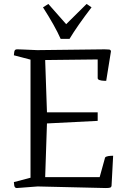

<svg xmlns="http://www.w3.org/2000/svg" viewBox="-20 -949 641 969"><path d="M473 -555V-649L208 -646L217 -382H473V-339L217 -326L208 -55H483L509 -149Q509 -156 518 -159Q527 -162 537.5 -162.5Q548 -163 551 -163L543 -12Q542 -4 535.5 -2Q529 0 514 0L170 -8L65 0Q54 0 52 -12.5Q50 -25 50 -30L134 -52V-648L50 -670Q50 -675 52 -687.5Q54 -700 65 -700Q65 -700 71 -700Q77 -700 99 -699Q121 -698 168 -696L508 -700Q522 -700 530.5 -699Q539 -698 540 -690L516 -541Q512 -541 501.5 -541.5Q491 -542 482 -545Q473 -548 473 -555ZM314 -827 417 -929 442 -912Q370 -818 331 -753H286Q272 -785 249.5 -825Q227 -865 197 -912L224 -929Z"/></svg>

Font: Mate SC
Style: Regular
Weight: 400
Designer: Eduardo Rodriguez Tunni
Foundry: Eduardo Rodriguez Tunni
Version: Version 1.003; ttfautohint (v1.8.4.7-5d5b);gftools[0.9.24]